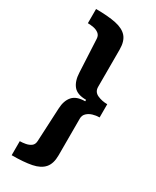

<svg xmlns="http://www.w3.org/2000/svg" viewBox="-226 -798 829 1019"><g transform="rotate(30 188.5 -288.0)"><path d="M40 -736Q114 -736 162 -726Q210 -716 233 -689.5Q256 -663 256 -612V-384Q256 -353 283.5 -340.5Q311 -328 344 -328V-247Q323 -247 303 -241Q283 -235 269.5 -222Q256 -209 256 -189V36Q256 87 232.5 114Q209 141 161.5 150.5Q114 160 40 160V74Q56 74 75 70.5Q94 67 107.5 57Q121 47 122 26L132 -179Q134 -228 158 -255.5Q182 -283 235 -283V-292Q180 -292 157 -320.5Q134 -349 132 -400L122 -601Q121 -621 107.5 -631.5Q94 -642 75.5 -645.5Q57 -649 40 -649Z"/></g></svg>

Font: Archivo SemiExpanded ExtraBold
Style: Regular
Weight: 800
Width: 6
Designer: Hector Gatti
Foundry: Omnibus-Type
Version: Version 2.001; ttfautohint (v1.8.3)